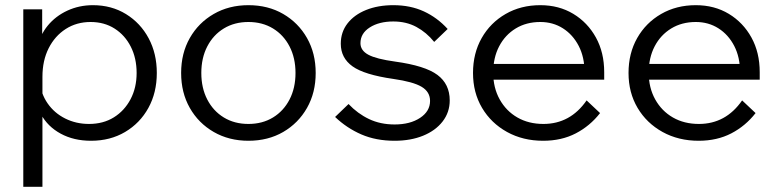

<svg xmlns="http://www.w3.org/2000/svg" viewBox="-20 -528 3003 742"><path d="M144 194H70V-492H143V-343H125Q134 -392 164.5 -429Q195 -466 240.5 -487Q286 -508 339 -508Q411 -508 467 -473.5Q523 -439 554.5 -380Q586 -321 586 -246Q586 -170 553.5 -111Q521 -52 463.5 -18Q406 16 332 16Q265 16 214.5 -11.5Q164 -39 138.5 -86.5Q113 -134 120 -193L134 -213Q138 -166 164 -128.5Q190 -91 232 -70Q274 -49 324 -49Q379 -49 420 -74.5Q461 -100 484.5 -144.5Q508 -189 508 -246Q508 -303 485.5 -347.5Q463 -392 423 -417.5Q383 -443 330 -443Q276 -443 234 -416Q192 -389 168 -341.5Q144 -294 144 -231Z M940 16Q865 16 806 -18Q747 -52 713.5 -111Q680 -170 680 -246Q680 -322 713.5 -381Q747 -440 806 -474Q865 -508 940 -508Q1016 -508 1074.5 -474Q1133 -440 1166.5 -381Q1200 -322 1200 -246Q1200 -170 1166.5 -111Q1133 -52 1074.5 -18Q1016 16 940 16ZM940 -49Q994 -49 1035 -74Q1076 -99 1099 -143.5Q1122 -188 1122 -246Q1122 -304 1099 -348.5Q1076 -393 1035 -418Q994 -443 940 -443Q886 -443 845 -418Q804 -393 781 -348.5Q758 -304 758 -246Q758 -188 781 -143.5Q804 -99 845 -74Q886 -49 940 -49Z M1275 -76 1327 -126Q1362 -89 1406 -68Q1450 -47 1505 -47Q1565 -47 1603.5 -72.5Q1642 -98 1642 -138Q1642 -173 1609.5 -192.5Q1577 -212 1500 -223Q1388 -239 1342.5 -271.5Q1297 -304 1297 -359Q1297 -404 1323 -437.5Q1349 -471 1395 -489.5Q1441 -508 1500 -508Q1566 -508 1618 -484Q1670 -460 1710 -416L1658 -366Q1628 -403 1589 -424Q1550 -445 1500 -445Q1445 -445 1409 -422Q1373 -399 1373 -361Q1373 -333 1403.5 -316.5Q1434 -300 1507 -290Q1623 -274 1670.5 -238.5Q1718 -203 1718 -140Q1718 -94 1690.5 -58.5Q1663 -23 1615 -3.5Q1567 16 1505 16Q1433 16 1376.5 -8.5Q1320 -33 1275 -76Z M2247 -140 2299 -91Q2260 -41 2205 -12.5Q2150 16 2079 16Q2001 16 1939.5 -18Q1878 -52 1843 -111Q1808 -170 1808 -246Q1808 -322 1841.5 -381Q1875 -440 1934 -474Q1993 -508 2068 -508Q2140 -508 2195.5 -474.5Q2251 -441 2283 -383Q2315 -325 2315 -249V-243H2239V-249Q2239 -307 2216.5 -350.5Q2194 -394 2155.5 -418.5Q2117 -443 2068 -443Q2014 -443 1973 -418Q1932 -393 1909 -349Q1886 -305 1886 -247Q1886 -189 1911 -144Q1936 -99 1979.5 -74Q2023 -49 2080 -49Q2184 -49 2247 -140ZM2315 -220H1870V-281H2299L2315 -249Z M2848 -140 2900 -91Q2861 -41 2806 -12.5Q2751 16 2680 16Q2602 16 2540.5 -18Q2479 -52 2444 -111Q2409 -170 2409 -246Q2409 -322 2442.5 -381Q2476 -440 2535 -474Q2594 -508 2669 -508Q2741 -508 2796.5 -474.5Q2852 -441 2884 -383Q2916 -325 2916 -249V-243H2840V-249Q2840 -307 2817.5 -350.5Q2795 -394 2756.5 -418.5Q2718 -443 2669 -443Q2615 -443 2574 -418Q2533 -393 2510 -349Q2487 -305 2487 -247Q2487 -189 2512 -144Q2537 -99 2580.5 -74Q2624 -49 2681 -49Q2785 -49 2848 -140ZM2916 -220H2471V-281H2900L2916 -249Z"/></svg>

Font: Wix Madefor Display
Style: Regular
Weight: 400
Designer: Dalton Maag Ltd
Foundry: Dalton Maag Ltd
Version: Version 3.100